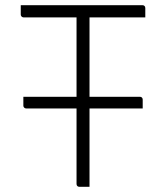

<svg xmlns="http://www.w3.org/2000/svg" viewBox="-20 -720 640 740"><path d="M70 -347H519Q524 -347 527 -344Q530 -341 530 -336Q530 -327 530 -319Q530 -311 530 -302H81Q78 -302 75.5 -303.5Q73 -305 71.5 -307.5Q70 -310 70 -313Q70 -322 70 -330Q70 -338 70 -347ZM60 -700H529Q534 -700 537 -697Q540 -694 540 -689Q540 -679 540 -671Q540 -663 540 -653H71Q68 -653 65.5 -654.5Q63 -656 61.5 -658.5Q60 -661 60 -664Q60 -674 60 -682Q60 -690 60 -700ZM325 0Q315 0 305.5 0Q296 0 286 0Q281 0 278 -3Q275 -6 275 -11Q275 -95 275 -178.5Q275 -262 275 -345.5Q275 -429 275 -512.5Q275 -596 275 -680H331L325 -669Q325 -640 325 -611Q325 -582 325 -552.5Q325 -523 325 -494Q325 -429 325 -363Q325 -297 325 -231.5Q325 -166 325 -100Q325 -74 325 -49Q325 -24 325 0Z"/></svg>

Font: Recursive Sans Linear Light
Style: Regular
Weight: 300
Version: Version 1.085